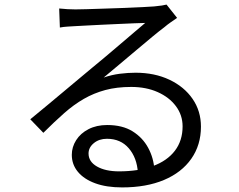

<svg xmlns="http://www.w3.org/2000/svg" viewBox="-20 -774 1040 837"><path d="M238 -737Q255 -735 274.5 -734Q294 -733 309 -733Q324 -733 358.5 -734Q393 -735 436.5 -736.5Q480 -738 523.5 -739.5Q567 -741 601.5 -743Q636 -745 652 -746Q674 -748 686 -750Q698 -752 706 -754L752 -696Q739 -687 724.5 -677Q710 -667 696 -655Q677 -641 645 -614.5Q613 -588 574.5 -555.5Q536 -523 499 -492Q462 -461 432 -436Q467 -448 502.5 -452.5Q538 -457 571 -457Q654 -457 718.5 -426.5Q783 -396 819.5 -343Q856 -290 856 -222Q856 -142 814 -82Q772 -22 695 10.5Q618 43 512 43Q444 43 395 25Q346 7 319.5 -25Q293 -57 293 -99Q293 -133 312 -163Q331 -193 366 -211Q401 -229 447 -229Q514 -229 558 -201.5Q602 -174 626 -129.5Q650 -85 653 -34L581 -22Q577 -86 541.5 -127.5Q506 -169 446 -169Q412 -169 389 -150Q366 -131 366 -105Q366 -69 403 -48Q440 -27 499 -27Q584 -27 646.5 -50Q709 -73 742.5 -117Q776 -161 776 -223Q776 -272 747 -311Q718 -350 667.5 -372.5Q617 -395 552 -395Q489 -395 439 -381.5Q389 -368 345.5 -343Q302 -318 259.5 -280.5Q217 -243 169 -195L112 -254Q143 -279 180.5 -310.5Q218 -342 256 -373.5Q294 -405 326.5 -432.5Q359 -460 381 -478Q402 -495 433.5 -521.5Q465 -548 499 -577Q533 -606 563.5 -632Q594 -658 613 -674Q597 -674 566 -672.5Q535 -671 497 -669.5Q459 -668 421.5 -666Q384 -664 353.5 -662.5Q323 -661 307 -660Q291 -659 274 -658Q257 -657 241 -654Z"/></svg>

Font: Noto Sans SC Thin
Style: Regular
Weight: 400
Version: Version 2.004-H2;hotconv 1.0.118;makeotfexe 2.5.65603